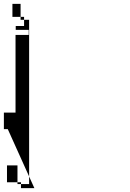

<svg xmlns="http://www.w3.org/2000/svg" viewBox="-177 -969 669 989"><path d="M0 0H-69V-30H-141V-117H-87V-21H-27V-867H-71V-949H-113V-882H-53V-835H-96V-815H-29V-789H-97V-389H-157V-304H-137Z"/></svg>

Font: Proton
Style: RgExt
Weight: 500
Version: Version 1.017